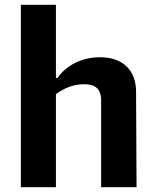

<svg xmlns="http://www.w3.org/2000/svg" viewBox="-20 -785 660 805"><path d="M552.5 0 550.5 -401.5C550 -490.5 495 -545 399.5 -545C323.5 -545 258 -511.5 221 -458H214.5V-765H67.5V0H214.5V-390.5C247.5 -414.5 287 -432 332 -432C377.5 -432 404 -414.5 404 -364V0Z"/></svg>

Font: Monaspace Argon
Style: Bold
Weight: 700
Designer: Riley Cran & the Lettermatic Team
Foundry: Lettermatic
Version: Version 1.000 (Monaspace Argon)